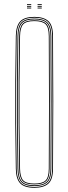

<svg xmlns="http://www.w3.org/2000/svg" viewBox="-20 -885 324 910"><path d="M143 5Q95.8 5 75.8 -16Q55.8 -37 55 -85Q53 -197.5 52.4 -298.5Q51.8 -399.5 52.4 -500.5Q53 -601.5 55 -714Q55.8 -762.8 75.8 -783.9Q95.8 -805 143 -805Q187 -805 209 -785.5Q231 -766 231.2 -714Q232.5 -554.8 232.5 -403.8Q232.5 -252.8 231.2 -85Q231 -33.8 209 -14.4Q187 5 143 5ZM143 1Q186.2 1 206.6 -17.8Q227 -36.5 227.2 -85Q228.5 -242.2 228.5 -394.1Q228.5 -546 227.2 -714Q227 -763.2 206.6 -782.1Q186.2 -801 143 -801Q98 -801 78.9 -781.2Q59.8 -761.5 59 -714Q57 -597.2 56.4 -496.5Q55.8 -395.8 56.4 -296.6Q57 -197.5 59 -85Q59.8 -38.2 79 -18.6Q98.2 1 143 1ZM143 -3Q99.2 -3 81.5 -21.6Q63.8 -40.2 63 -85Q61 -201.2 60.4 -301.9Q59.8 -402.5 60.4 -502Q61 -601.5 63 -714Q63.8 -760 81.5 -778.5Q99.2 -797 143 -797Q184.2 -797 203.6 -779.4Q223 -761.8 223.2 -714Q224.5 -558 224.5 -405Q224.5 -252 223.2 -85Q223 -38 203.5 -20.5Q184 -3 143 -3ZM143 -7Q183 -7 201 -23.4Q219 -39.8 219.2 -85Q220.5 -239.2 220.5 -393Q220.5 -546.8 219.2 -714Q219 -760 201 -776.5Q183 -793 143 -793Q101.2 -793 84.5 -775.6Q67.8 -758.2 67 -713.8Q65 -597 64.4 -496.4Q63.8 -395.8 64.4 -296.8Q65 -197.8 67 -85.2Q67.8 -41.5 84.5 -24.2Q101.2 -7 143 -7ZM143 -11Q102.2 -11 87 -27.5Q71.8 -44 71 -85.2Q69 -201.5 68.4 -302.1Q67.8 -402.8 68.4 -502Q69 -601.2 71 -713.8Q71.8 -755.8 87 -772.4Q102.2 -789 143 -789Q181.8 -789 198.4 -773.5Q215 -758 215.2 -714Q217.5 -412.5 215.2 -85Q215 -42 198.4 -26.5Q181.8 -11 143 -11ZM143 -15Q179.8 -15 195.4 -29.2Q211 -43.5 211.2 -85Q213.5 -385.5 211.2 -714Q211 -756 195.5 -770.5Q180 -785 143 -785Q103.8 -785 89.8 -769.4Q75.8 -753.8 75 -713.8Q73 -597.2 72.4 -496.6Q71.8 -396 72.4 -296.9Q73 -197.8 75 -85.2Q75.8 -46 89.8 -30.5Q103.8 -15 143 -15ZM158 -861V-865H178V-861ZM108 -861V-865H128V-861ZM108 -853V-857H128V-853ZM158 -853V-857H178V-853ZM108 -845V-849H128V-845ZM158 -845V-849H178V-845Z"/></svg>

Font: Big Shoulders Inline Display Thin
Style: Regular
Weight: 100
Designer: Patric King
Foundry: XO Type Co
Version: Version 1.000